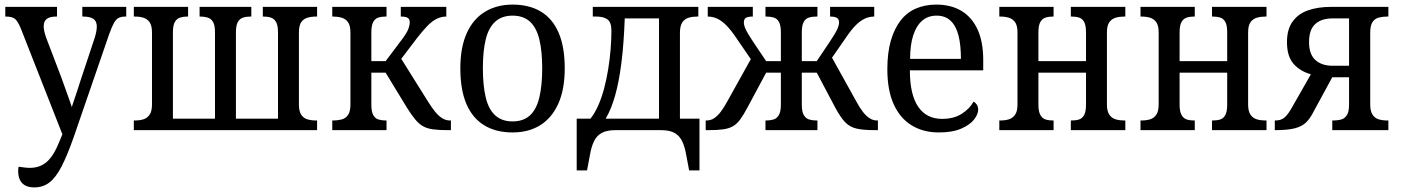

<svg xmlns="http://www.w3.org/2000/svg" viewBox="-20 -566 6091 835"><path d="M129 249Q105 249 89.5 240.5Q74 232 66.5 216Q59 200 59 178Q59 173 59.5 168Q60 163 61 159Q75 161 87 162.5Q99 164 110 164Q154 164 184 137.5Q214 111 239 48L271 -30L256 30L71 -441Q58 -473 45.5 -483.5Q33 -494 6 -494H3V-536H228V-494H225Q196 -494 183 -483.5Q170 -473 170 -452Q170 -442 172.5 -430.5Q175 -419 180 -404L246 -231Q255 -206 264 -181Q273 -156 282.5 -129.5Q292 -103 301 -72H283Q293 -103 300.5 -125.5Q308 -148 314.5 -167Q321 -186 327 -206L392 -402Q396 -415 398.5 -427.5Q401 -440 401 -450Q401 -474 386 -484Q371 -494 341 -494H338V-536H529V-494H526Q508 -494 496.5 -488.5Q485 -483 476 -467Q467 -451 455 -418L301 29Q273 109 248 157.5Q223 206 195 227.5Q167 249 129 249Z M562 0V-42H566Q587 -42 603.5 -47Q620 -52 630.5 -67Q641 -82 641 -112V-424Q641 -455 630.5 -469.5Q620 -484 603.5 -489Q587 -494 566 -494H562V-536H798V-494H794Q777 -494 763 -489.5Q749 -485 740.5 -470.5Q732 -456 732 -425V-50H915V-425Q915 -456 906.5 -470.5Q898 -485 883.5 -489.5Q869 -494 851 -494H848V-536H1073V-494H1069Q1051 -494 1037 -489.5Q1023 -485 1014.5 -470.5Q1006 -456 1006 -425V-50H1189V-425Q1189 -456 1180.5 -470.5Q1172 -485 1158 -489.5Q1144 -494 1126 -494H1123V-536H1359V-494H1355Q1334 -494 1317 -489Q1300 -484 1290 -469.5Q1280 -455 1280 -424V-112Q1280 -82 1290 -67Q1300 -52 1317 -47Q1334 -42 1355 -42H1359V0Z M1425 0V-42H1429Q1449 -42 1466 -46.5Q1483 -51 1493.5 -66Q1504 -81 1504 -112V-424Q1504 -455 1493.5 -469.5Q1483 -484 1466 -489Q1449 -494 1429 -494H1425V-536H1661V-494H1658Q1639 -494 1625 -489.5Q1611 -485 1603 -470Q1595 -455 1595 -425V-300H1657L1721 -385Q1748 -420 1755 -438Q1762 -456 1762 -469Q1762 -483 1753 -488.5Q1744 -494 1723 -494V-536H1921V-494Q1899 -494 1879 -484Q1859 -474 1839 -453.5Q1819 -433 1794 -401L1706 -285L1712 -331L1841 -125Q1857 -99 1872 -80.5Q1887 -62 1903 -52Q1919 -42 1937 -42H1941V0H1927Q1889 0 1863 -3.5Q1837 -7 1819 -17.5Q1801 -28 1785 -47.5Q1769 -67 1749 -99L1657 -250H1595V-111Q1595 -81 1603 -66Q1611 -51 1625.5 -46.5Q1640 -42 1658 -42H1661V0Z M2209 10Q2137 10 2086 -21Q2035 -52 2008.5 -113.5Q1982 -175 1982 -269Q1982 -360 2010 -422Q2038 -484 2089.5 -515Q2141 -546 2209 -546Q2282 -546 2332.5 -515.5Q2383 -485 2409.5 -423.5Q2436 -362 2436 -269Q2436 -177 2408 -115Q2380 -53 2329.5 -21.5Q2279 10 2209 10ZM2209 -38Q2256 -38 2284.5 -64Q2313 -90 2325.5 -142Q2338 -194 2338 -269Q2338 -344 2325.5 -395Q2313 -446 2284.5 -472Q2256 -498 2209 -498Q2163 -498 2134 -472Q2105 -446 2092.5 -395Q2080 -344 2080 -269Q2080 -194 2092.5 -142Q2105 -90 2134 -64Q2163 -38 2209 -38Z M2488 175V-50H2548Q2567 -74 2582 -108Q2597 -142 2607.5 -182Q2618 -222 2625 -265Q2632 -308 2635.5 -351Q2639 -394 2639 -433Q2639 -469 2622 -481.5Q2605 -494 2573 -494H2558V-536H3017V-494H3012Q2992 -494 2975 -489Q2958 -484 2947.5 -469Q2937 -454 2937 -422V-50H3022V175H2977L2964 106Q2958 71 2946 47Q2934 23 2912.5 11.5Q2891 0 2854 0H2656Q2620 0 2598 11.5Q2576 23 2564 47Q2552 71 2546 106L2533 175ZM2614 -50H2846V-486H2697Q2693 -376 2682.5 -293Q2672 -210 2655 -150Q2638 -90 2614 -50Z M3049 0V-42H3052Q3071 -42 3086 -52Q3101 -62 3115 -80.5Q3129 -99 3143 -125L3261 -337V-286L3182 -401Q3160 -434 3140 -454.5Q3120 -475 3100 -484.5Q3080 -494 3058 -494V-536H3254V-494Q3233 -494 3224 -488.5Q3215 -483 3215 -468Q3215 -456 3223 -438.5Q3231 -421 3255 -385L3312 -300H3376V-425Q3376 -455 3368 -470Q3360 -485 3345.5 -489.5Q3331 -494 3312 -494H3309V-536H3535V-494H3531Q3512 -494 3497.5 -489.5Q3483 -485 3475 -470Q3467 -455 3467 -425V-300H3532L3589 -385Q3613 -421 3621 -438.5Q3629 -456 3629 -468Q3629 -483 3619.5 -488.5Q3610 -494 3590 -494V-536H3782V-494Q3760 -494 3740 -484.5Q3720 -475 3700 -454.5Q3680 -434 3658 -401L3581 -290L3584 -341L3704 -125Q3718 -99 3732 -80.5Q3746 -62 3761.5 -52Q3777 -42 3794 -42H3798V0H3784Q3733 0 3704 -7Q3675 -14 3655 -35Q3635 -56 3612 -99L3532 -250H3467V-111Q3467 -81 3475.5 -66Q3484 -51 3498.5 -46.5Q3513 -42 3531 -42H3535V0H3309V-42H3312Q3330 -42 3344.5 -46.5Q3359 -51 3367.5 -66Q3376 -81 3376 -111V-250H3312L3231 -99Q3214 -67 3199.5 -47Q3185 -27 3167.5 -17Q3150 -7 3125 -3.5Q3100 0 3062 0Z M4063 10Q3995 10 3944.5 -21Q3894 -52 3866.5 -113Q3839 -174 3839 -265Q3839 -336 3854 -388.5Q3869 -441 3896.5 -476.5Q3924 -512 3963.5 -529Q4003 -546 4052 -546Q4116 -546 4161.5 -518.5Q4207 -491 4231.5 -437.5Q4256 -384 4256 -305V-260H3937Q3937 -155 3973 -102Q4009 -49 4077 -49Q4128 -49 4162.5 -71Q4197 -93 4214 -124Q4222 -120 4228 -111Q4234 -102 4234 -89Q4234 -69 4216 -46Q4198 -23 4160 -6.5Q4122 10 4063 10ZM4159 -310Q4159 -370 4148.5 -411.5Q4138 -453 4114.5 -475.5Q4091 -498 4053 -498Q4016 -498 3990.5 -476Q3965 -454 3951.5 -412Q3938 -370 3938 -310Z M4326 0V-42H4330Q4351 -42 4367.5 -47Q4384 -52 4394.5 -67Q4405 -82 4405 -112V-424Q4405 -455 4394.5 -469.5Q4384 -484 4367.5 -489Q4351 -494 4330 -494H4326V-536H4562V-494H4559Q4541 -494 4527 -489.5Q4513 -485 4504.5 -470.5Q4496 -456 4496 -425V-300H4703V-425Q4703 -456 4695 -470.5Q4687 -485 4673 -489.5Q4659 -494 4641 -494H4637V-536H4874V-494H4869Q4849 -494 4832 -489Q4815 -484 4804.5 -469.5Q4794 -455 4794 -424V-112Q4794 -82 4804.5 -67Q4815 -52 4832 -47Q4849 -42 4869 -42H4874V0H4637V-42H4641Q4659 -42 4673 -46.5Q4687 -51 4695 -66Q4703 -81 4703 -111V-250H4496V-111Q4496 -81 4504.5 -66Q4513 -51 4527 -46.5Q4541 -42 4559 -42H4562V0Z M4940 0V-42H4944Q4965 -42 4981.5 -47Q4998 -52 5008.5 -67Q5019 -82 5019 -112V-424Q5019 -455 5008.5 -469.5Q4998 -484 4981.5 -489Q4965 -494 4944 -494H4940V-536H5176V-494H5173Q5155 -494 5141 -489.5Q5127 -485 5118.5 -470.5Q5110 -456 5110 -425V-300H5317V-425Q5317 -456 5309 -470.5Q5301 -485 5287 -489.5Q5273 -494 5255 -494H5251V-536H5488V-494H5483Q5463 -494 5446 -489Q5429 -484 5418.5 -469.5Q5408 -455 5408 -424V-112Q5408 -82 5418.5 -67Q5429 -52 5446 -47Q5463 -42 5483 -42H5488V0H5251V-42H5255Q5273 -42 5287 -46.5Q5301 -51 5309 -66Q5317 -81 5317 -111V-250H5110V-111Q5110 -81 5118.5 -66Q5127 -51 5141 -46.5Q5155 -42 5173 -42H5176V0Z M5524 0V-42H5527Q5552 -42 5567.5 -56Q5583 -70 5600 -101L5681 -243Q5634 -256 5605.5 -288.5Q5577 -321 5577 -383Q5577 -439 5602 -473Q5627 -507 5670 -521.5Q5713 -536 5766 -536H6018V-494H6014Q5993 -494 5976 -489.5Q5959 -485 5949 -470Q5939 -455 5939 -424V-112Q5939 -83 5949 -67.5Q5959 -52 5976 -47Q5993 -42 6014 -42H6018V0H5774V-42H5778Q5798 -42 5813.5 -46.5Q5829 -51 5838 -66Q5847 -81 5847 -111V-230H5744L5788 -256L5693 -81Q5678 -51 5660 -33.5Q5642 -16 5611 -8Q5580 0 5524 0ZM5776 -280H5847V-486H5776Q5727 -486 5700 -461.5Q5673 -437 5673 -383Q5673 -330 5700.5 -305Q5728 -280 5776 -280Z"/></svg>

Font: Noto Serif SemiCondensed
Style: Regular
Weight: 400
Width: 4
Designer: Monotype Design Team
Foundry: Monotype Imaging Inc.
Version: Version 2.013